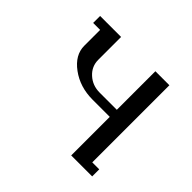

<svg xmlns="http://www.w3.org/2000/svg" viewBox="-104 -502 619 619"><g transform="rotate(45 206.0 -192.0)"><path d="M32.2 -352.1V-383.8H127.9V-279.8Q127.9 -249.5 150.6 -228.8Q173.3 -208 206.1 -208H284.2V-383.8H348.1V-32.2H379.9V0H284.2V-175.8H206.1Q148.4 -175.8 106.2 -206.8Q64 -237.8 64 -279.8V-352.1Z"/></g></svg>

Font: Gawaa
Style: Regular
Weight: 400
Designer: T. Christopher White
Version: Version 1.0